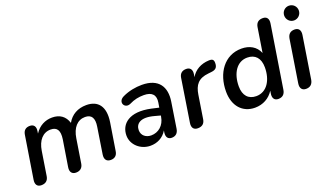

<svg xmlns="http://www.w3.org/2000/svg" viewBox="-68 -1155 2766 1619"><g transform="rotate(-20 1315.0 -345.5)"><path d="M87 8C125 8 148 -11 154 -48L188 -263C202 -354 250 -407 319 -407C377 -407 399 -370 388 -295L350 -58C343 -16 362 8 398 8C435 8 458 -12 464 -48L498 -263C512 -354 559 -407 628 -407C686 -407 709 -369 697 -295L660 -58C654 -16 672 8 710 8C746 8 768 -12 773 -48L812 -292C834 -433 774 -498 672 -498C595 -498 535 -464 500 -401C480 -465 433 -498 365 -498C303 -498 246 -470 208 -411L211 -432C218 -472 200 -496 165 -496C129 -496 107 -478 101 -441L40 -58C33 -16 51 8 87 8Z M1066 10C1125 10 1181 -16 1215 -73L1212 -56C1206 -14 1224 8 1257 8C1292 8 1314 -12 1320 -49L1356 -280C1376 -406 1322 -498 1170 -498C1115 -498 1053 -487 998 -461C929 -430 968 -354 1026 -381C1070 -403 1111 -411 1156 -411C1232 -411 1262 -374 1251 -309L1244 -267L1178 -282C990 -323 903 -243 903 -140C903 -56 978 10 1066 10ZM1016 -147C1016 -203 1062 -248 1186 -213L1234 -200L1232 -189C1220 -115 1166 -70 1101 -70C1055 -70 1016 -98 1016 -147Z M1491 8C1530 8 1552 -11 1558 -48L1591 -257C1604 -339 1638 -387 1732 -396L1759 -399C1799 -403 1816 -420 1816 -460C1816 -488 1806 -500 1771 -498C1702 -495 1643 -463 1611 -407L1615 -432C1621 -473 1603 -496 1568 -496C1532 -496 1509 -478 1503 -441L1443 -58C1436 -16 1454 8 1491 8Z M2004 10C2076 10 2136 -24 2172 -81L2169 -61C2161 -19 2177 8 2213 8C2251 8 2273 -12 2279 -51L2368 -612C2375 -655 2357 -678 2322 -678C2284 -678 2262 -661 2255 -623L2220 -402C2194 -467 2135 -498 2064 -498C1911 -498 1819 -366 1819 -201C1819 -72 1892 10 2004 10ZM2047 -78C1977 -78 1935 -123 1935 -206C1935 -320 1989 -410 2084 -410C2155 -410 2197 -365 2197 -282C2197 -169 2143 -78 2047 -78Z M2462 8C2500 8 2521 -12 2528 -49L2588 -429C2595 -471 2577 -496 2541 -496C2503 -496 2482 -477 2475 -439L2415 -59C2408 -17 2426 8 2462 8ZM2564 -569C2601 -569 2630 -599 2630 -635C2630 -672 2601 -701 2564 -701C2528 -701 2499 -672 2499 -635C2499 -599 2528 -569 2564 -569Z"/></g></svg>

Font: SN Pro Semibold
Style: Italic
Weight: 600
Italic angle: -9°
Designer: Tobias Whetton
Foundry: Supernotes
Version: Version 1.001;Glyphs 3.2 (3249)